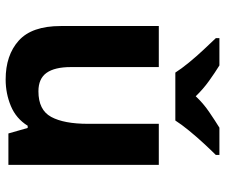

<svg xmlns="http://www.w3.org/2000/svg" viewBox="-80 -726 816 697"><g transform="rotate(90 328.5 -378.0)"><path d="M579 -546V0H465L445 -70H437Q411 -28 365.5 -9Q320 10 269 10Q181 10 128 -37.5Q75 -85 75 -190V-546H224V-227Q224 -168 245 -138.5Q266 -109 312 -109Q380 -109 405 -155.5Q430 -202 430 -289V-546ZM244 -606Q230 -628 207.5 -655.5Q185 -683 161 -708.5Q137 -734 119 -753V-766H218Q244 -750 274 -728.5Q304 -707 330 -680Q355 -707 386.5 -728.5Q418 -750 444 -766H543V-753Q525 -735 501 -709Q477 -683 454.5 -655.5Q432 -628 418 -606Z"/></g></svg>

Font: Noto Sans
Style: Bold
Weight: 700
Designer: Monotype Design Team
Foundry: Monotype Imaging Inc.
Version: Version 2.000;GOOG;noto-source:20170915:90ef993387c0; ttfaut